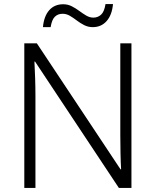

<svg xmlns="http://www.w3.org/2000/svg" viewBox="-20 -928 769 948"><path d="M629 0H567L153 -624H150Q152 -585 153.5 -541.5Q155 -498 155 -451V0H100V-714H162L575 -92H578Q576 -123 575 -171Q574 -219 574 -261V-714H629ZM192 -794Q197 -848 223 -877.5Q249 -907 292 -907Q315 -907 334.5 -897Q354 -887 371.5 -874Q389 -861 406 -851Q423 -841 441 -841Q463 -841 479 -855.5Q495 -870 501 -908H538Q533 -854 506.5 -824Q480 -794 438 -794Q415 -794 395.5 -804Q376 -814 359 -827Q342 -840 325 -850Q308 -860 289 -860Q266 -860 251 -845.5Q236 -831 230 -794Z"/></svg>

Font: Noto Sans Lao Light
Style: Regular
Weight: 300
Designer: Monotype Design Team
Foundry: Monotype Imaging Inc.
Version: Version 2.003; ttfautohint (v1.8.4.7-5d5b)